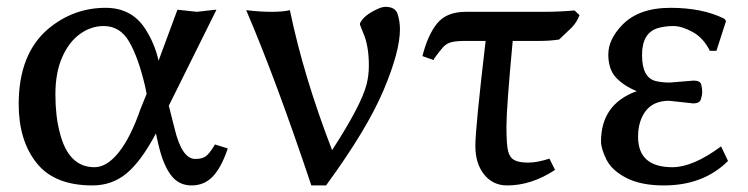

<svg xmlns="http://www.w3.org/2000/svg" viewBox="-20 -529 2209 567"><path d="M35.2 -221.7Q35.2 -370.1 123 -444.3Q197.3 -505.9 292 -505.9Q369.1 -505.9 409.2 -443.4Q437.5 -399.4 448.2 -349.6L503.9 -500H506.8L561.5 -494.1L613.3 -500H619.1L478.5 -216.8L495.1 -151.4Q516.6 -59.6 556.6 -59.6Q576.2 -59.6 586.9 -66.9Q597.7 -74.2 613.3 -99.6L614.3 -102.5L652.3 -90.8L651.4 -86.9Q632.8 -33.2 607.9 -7.3Q583 18.6 545.4 18.6Q507.8 18.6 484.9 -11.7Q461.9 -42 448.2 -100.6L440.4 -134.8Q397.5 -53.7 354.5 -17.6Q311.5 18.6 252.9 18.6Q140.6 18.6 87.9 -47.9Q35.2 -114.3 35.2 -221.7ZM156.2 -138.7Q181.6 -35.2 258.8 -35.2Q295.9 -35.2 331.1 -79.6Q366.2 -124 394.5 -206.1L413.1 -252L408.2 -275.4Q388.7 -358.4 361.8 -405.3Q335 -452.1 286.1 -452.1Q249 -452.1 216.3 -428.7Q183.6 -405.3 163.6 -359.9Q143.6 -314.5 143.6 -250.5Q143.6 -186.5 156.2 -138.7Z M707 -499Q747.1 -494.1 781.7 -494.1Q816.4 -494.1 835.9 -499L836.9 -495.1Q877 -302.7 960.9 -85Q962.9 -80.1 964.8 -78.1Q961.9 -78.1 960.9 -85.9Q1045.9 -216.8 1062.5 -279.3Q1069.3 -306.6 1069.3 -335.4Q1069.3 -364.3 1065.4 -387.2Q1061.5 -410.2 1055.2 -425.3Q1048.8 -440.4 1043 -456.1V-460Q1053.7 -483.4 1093.8 -502Q1108.4 -508.8 1118.2 -508.8Q1147.5 -508.8 1154.3 -487.3Q1161.1 -465.8 1161.1 -442.4Q1161.1 -377 1112.3 -261.7Q1063.5 -146.5 944.3 16.6L943.4 18.6H899.4Q793.9 -296.9 707 -499Z M1227.5 -363.3Q1243.2 -425.8 1271 -460Q1298.8 -494.1 1355.5 -494.1H1585.9Q1630.9 -494.1 1674.8 -498H1676.8L1691.4 -484.4Q1684.6 -464.8 1668 -447.3L1630.9 -412.1H1629.9Q1603.5 -408.2 1575.2 -408.2H1494.1Q1475.6 -210 1475.6 -155.8Q1475.6 -101.6 1480.5 -82.5Q1485.4 -63.5 1499 -56.2Q1512.7 -48.8 1539.6 -48.8Q1566.4 -48.8 1602.5 -60.5L1619.1 -27.3Q1549.8 18.6 1477.5 18.6Q1435.5 18.6 1409.7 -13.7Q1383.8 -45.9 1383.8 -98.1Q1383.8 -150.4 1414.1 -408.2H1355.5Q1327.1 -408.2 1312.5 -404.3Q1297.9 -400.4 1287.6 -388.7Q1277.3 -377 1261.7 -355.5L1260.7 -351.6Z M1754.9 -111.3Q1754.9 -221.7 1860.4 -259.8Q1822.3 -275.4 1799.3 -299.8Q1776.4 -324.2 1776.4 -368.2Q1776.4 -412.1 1816.4 -454.1Q1865.2 -505.9 1960 -505.9Q2054.7 -505.9 2119.1 -473.6L2120.1 -472.7L2124 -466.8L2095.7 -378.9H2076.2Q2057.6 -417 2025.4 -434.6Q1993.2 -452.1 1968.8 -452.1Q1944.3 -452.1 1923.8 -446.3Q1876 -432.6 1876 -366.7Q1876 -300.8 1915 -290Q1933.6 -285.2 1958 -285.2L2028.3 -291Q2047.9 -291 2050.8 -279.3Q2053.7 -267.6 2053.7 -257.8Q2053.7 -248 2049.8 -235.8Q2045.9 -223.6 2027.3 -223.6L1956.1 -231.4Q1910.2 -231.4 1887.2 -201.7Q1864.3 -171.9 1864.3 -125Q1864.3 -35.2 1965.8 -35.2Q2026.4 -35.2 2109.4 -96.7L2129.9 -53.7Q2057.6 18.6 1940.4 18.6Q1873 18.6 1830.1 -3.4Q1787.1 -25.4 1771 -57.6Q1754.9 -89.8 1754.9 -111.3Z"/></svg>

Font: GenEi LateMin P v2
Style: Medium
Weight: 500
Designer: o_tamon (Modified)
Foundry: o_tamon / Adobe Systems Incorporated / FONT 910 / Philipp H. Poll
Version: Version 2.1;Original Version 1.004